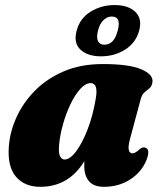

<svg xmlns="http://www.w3.org/2000/svg" viewBox="-20 -727 634 760"><path d="M495 -178.5Q486.5 -147 489.8 -133.5Q493 -120 504 -120Q515.5 -120 533.5 -137Q545.5 -146.5 555 -142.5Q576.5 -136.5 559.5 -92.5Q540 -45.5 495 -16.5Q450 12.5 391.5 12.5Q351 12.5 332.2 -9.8Q313.5 -32 313.5 -70Q313.5 -79 314 -89Q251.5 12.5 139.5 12.5Q77.5 12.5 43.2 -27.5Q9 -67.5 15 -147Q19 -204.5 45 -262.2Q71 -320 118 -367.8Q165 -415.5 232.2 -444.5Q299.5 -473.5 386.5 -473.5Q490 -473.5 538.5 -453Q587 -432.5 583.5 -403Q581.5 -386 572.2 -378.2Q563 -370.5 552.8 -362.2Q542.5 -354 537.5 -336.5ZM214 -154Q211 -121 218 -108.2Q225 -95.5 235 -95.5Q257 -95.5 281.5 -128.2Q306 -161 327 -215.5Q348 -270 359 -336.5Q370 -398 339 -398Q318.5 -398 297.8 -375Q277 -352 259.2 -315Q241.5 -278 229.5 -235.5Q217.5 -193 214 -154ZM379.5 -504Q327.5 -504 298.8 -530.2Q270 -556.5 283.5 -606Q296.5 -655 339 -681Q381.5 -707 433.5 -707Q487.5 -707 515.5 -680.2Q543.5 -653.5 531 -606Q518 -558 475.8 -531Q433.5 -504 379.5 -504ZM422.5 -661.5Q404.5 -661.5 389.8 -647.5Q375 -633.5 368 -606Q361 -578.5 368 -564.2Q375 -550 393 -550Q432 -550 446 -606Q461 -661.5 422.5 -661.5Z"/></svg>

Font: Fraunces 72pt S050 Black
Style: Italic
Weight: 900
Italic angle: -16°
Version: Version 1.000; ttfautohint (v1.8.3)